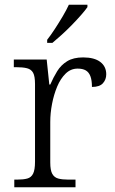

<svg xmlns="http://www.w3.org/2000/svg" viewBox="-20 -786 481 806"><path d="M40 0V-32H52Q78 -32 94.5 -36.5Q111 -41 119 -57Q127 -73 127 -107V-433Q127 -466 119 -480.5Q111 -495 93.5 -499.5Q76 -504 47 -504H38V-536H176L187 -431H191Q204 -461 220 -487Q236 -513 262 -529Q288 -545 329 -545Q376 -545 401 -526Q426 -507 426 -474Q426 -452 412 -436.5Q398 -421 366 -421Q366 -449 359.5 -466Q353 -483 340 -490.5Q327 -498 306 -498Q277 -498 255.5 -477Q234 -456 220 -422.5Q206 -389 198.5 -350Q191 -311 191 -274V-104Q191 -71 199.5 -56Q208 -41 224.5 -36.5Q241 -32 266 -32H297V0ZM178 -619Q193 -638 210 -664Q227 -690 243 -717Q259 -744 269 -766H347V-756Q338 -743 320.5 -723Q303 -703 281.5 -681Q260 -659 238.5 -639.5Q217 -620 200 -606H178Z"/></svg>

Font: Noto Serif Hebrew Light
Style: Regular
Weight: 300
Version: Version 2.003